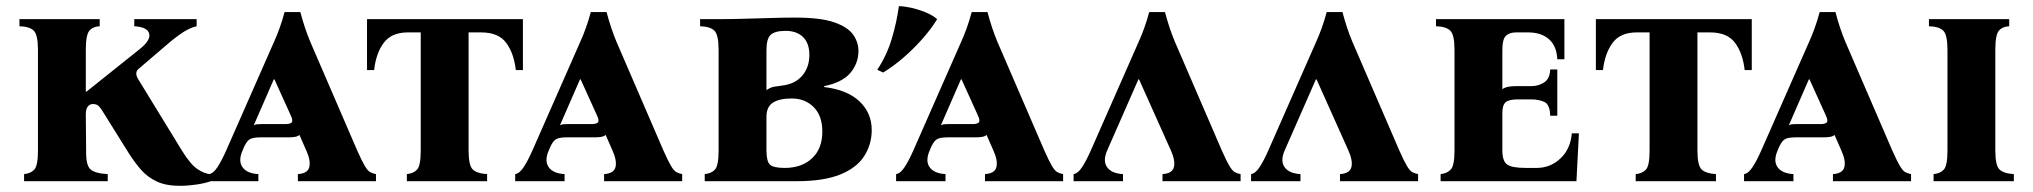

<svg xmlns="http://www.w3.org/2000/svg" viewBox="-20 -587 6587 622"><path d="M567 -103Q596 -55 620 -39Q644 -23 663 -23V0Q643 7 615.5 11Q588 15 562 15Q518 15 488 1Q458 -13 437 -37Q416 -61 397 -91L314 -224Q303 -242 296.5 -246Q290 -250 281 -250Q271 -250 264.5 -242Q258 -234 258 -216L259 -100Q258 -51 273.5 -38Q289 -25 329 -23V0H58V-23Q80 -25 91.5 -38Q103 -51 103 -100V-425Q103 -474 89.5 -487.5Q76 -501 43 -502V-525H303V-502Q281 -501 269.5 -487.5Q258 -474 258 -425V-290H260L429 -425Q464 -452 464 -472Q464 -499 415 -502V-525H617V-502Q595 -497 571.5 -481.5Q548 -466 518 -440L428 -363Q415 -351 428 -330Z M1137 -100Q1152 -66 1161.5 -50Q1171 -34 1179 -29.5Q1187 -25 1198 -23V0H945V-23Q977 -25 982 -46Q987 -67 972 -100L950 -150Q945 -145 935 -143.5Q925 -142 914 -142H823Q799 -142 788.5 -135.5Q778 -129 768 -105L766 -100Q751 -66 765.5 -45.5Q780 -25 817 -23V0H657V-23Q671 -25 684.5 -45.5Q698 -66 713 -100L868 -452Q878 -474 886.5 -498Q895 -522 902 -548H953Q967 -495 985 -452ZM905 -185Q920 -185 925 -190.5Q930 -196 922 -213L869 -330H867L802 -181Q807 -184 813 -184.5Q819 -185 827 -185Z M1169 -525H1674V-360H1651Q1645 -414 1620 -448Q1595 -482 1539 -482H1498V-100Q1498 -51 1511.5 -38Q1525 -25 1558 -23V0H1298V-23Q1320 -25 1331.5 -38Q1343 -51 1343 -100V-482H1301Q1248 -482 1223 -448Q1198 -414 1192 -360H1169Z M2129 -100Q2144 -66 2153.5 -50Q2163 -34 2171 -29.5Q2179 -25 2190 -23V0H1937V-23Q1969 -25 1974 -46Q1979 -67 1964 -100L1942 -150Q1937 -145 1927 -143.5Q1917 -142 1906 -142H1815Q1791 -142 1780.5 -135.5Q1770 -129 1760 -105L1758 -100Q1743 -66 1757.5 -45.5Q1772 -25 1809 -23V0H1649V-23Q1663 -25 1676.5 -45.5Q1690 -66 1705 -100L1860 -452Q1870 -474 1878.5 -498Q1887 -522 1894 -548H1945Q1959 -495 1977 -452ZM1897 -185Q1912 -185 1917 -190.5Q1922 -196 1914 -213L1861 -330H1859L1794 -181Q1799 -184 1805 -184.5Q1811 -185 1819 -185Z M2263 0V-23Q2285 -25 2296.5 -38Q2308 -51 2308 -100V-425Q2308 -474 2294.5 -487.5Q2281 -501 2248 -502V-525H2308Q2350 -525 2380 -526Q2410 -527 2435.5 -527.5Q2461 -528 2489.5 -529Q2518 -530 2557 -530Q2639 -530 2683 -514.5Q2727 -499 2744 -474.5Q2761 -450 2761 -422Q2761 -382 2735 -351Q2709 -320 2650 -308V-305Q2725 -296 2764.5 -258.5Q2804 -221 2804 -166Q2804 -119 2779.5 -81Q2755 -43 2701.5 -21.5Q2648 0 2561 0ZM2463 -295Q2476 -304 2487.5 -306Q2499 -308 2515 -310Q2556 -315 2579 -342Q2602 -369 2602 -409Q2602 -447 2581.5 -467Q2561 -487 2525 -487Q2490 -487 2476.5 -474Q2463 -461 2463 -425ZM2522 -43Q2577 -43 2610.5 -74Q2644 -105 2644 -161Q2644 -212 2616 -240Q2588 -268 2545 -268Q2505 -268 2484 -254.5Q2463 -241 2463 -209V-100Q2463 -65 2474 -54Q2485 -43 2522 -43Z M3363 -100Q3378 -66 3387.5 -50Q3397 -34 3405 -29.5Q3413 -25 3424 -23V0H3171V-23Q3203 -25 3208 -46Q3213 -67 3198 -100L3176 -150Q3171 -145 3161 -143.5Q3151 -142 3140 -142H3049Q3025 -142 3014.5 -135.5Q3004 -129 2994 -105L2992 -100Q2977 -66 2991.5 -45.5Q3006 -25 3043 -23V0H2883V-23Q2897 -25 2910.5 -45.5Q2924 -66 2939 -100L3094 -452Q3104 -474 3112.5 -498Q3121 -522 3128 -548H3179Q3193 -495 3211 -452ZM3131 -185Q3146 -185 3151 -190.5Q3156 -196 3148 -213L3095 -330H3093L3028 -181Q3033 -184 3039 -184.5Q3045 -185 3053 -185ZM2892 -567Q2908 -567 2931 -562Q2954 -557 2977.5 -547.5Q3001 -538 3016 -525Q2998 -495 2969 -462Q2940 -429 2907 -400.5Q2874 -372 2841 -352L2822 -361Q2853 -408 2869 -461.5Q2885 -515 2892 -567Z M3567 -100Q3552 -66 3566.5 -45.5Q3581 -25 3618 -23V0H3458V-23Q3472 -25 3485.5 -45.5Q3499 -66 3514 -100L3669 -452Q3679 -474 3687.5 -498Q3696 -522 3703 -548H3754Q3768 -495 3786 -452L3938 -100Q3953 -66 3962.5 -50Q3972 -34 3980 -29.5Q3988 -25 3999 -23V0H3746V-23Q3778 -25 3783 -46Q3788 -67 3773 -100L3670 -330H3668Z M4142 -100Q4127 -66 4141.5 -45.5Q4156 -25 4193 -23V0H4033V-23Q4047 -25 4060.5 -45.5Q4074 -66 4089 -100L4244 -452Q4254 -474 4262.5 -498Q4271 -522 4278 -548H4329Q4343 -495 4361 -452L4513 -100Q4528 -66 4537.5 -50Q4547 -34 4555 -29.5Q4563 -25 4574 -23V0H4321V-23Q4353 -25 4358 -46Q4363 -67 4348 -100L4245 -330H4243Z M4647 0V-23Q4668 -25 4680 -38Q4692 -51 4692 -100V-425Q4692 -474 4678.5 -487.5Q4665 -501 4632 -502V-525H5048V-395H5025Q5023 -438 4998 -460Q4973 -482 4931 -482H4891Q4870 -482 4858.5 -471Q4847 -460 4847 -425V-298Q4855 -304 4866.5 -306Q4878 -308 4894 -308H4941Q4964 -308 4982.5 -320Q5001 -332 5002 -362H5025V-212H5002Q5001 -249 4982.5 -257Q4964 -265 4941 -265H4896Q4869 -265 4858 -256Q4847 -247 4847 -221V-100Q4847 -65 4862.5 -54Q4878 -43 4923 -43H4958Q5003 -43 5035.5 -74Q5068 -105 5072 -155H5095L5087 0Z M5150 -525H5655V-360H5632Q5626 -414 5601 -448Q5576 -482 5520 -482H5479V-100Q5479 -51 5492.5 -38Q5506 -25 5539 -23V0H5279V-23Q5301 -25 5312.5 -38Q5324 -51 5324 -100V-482H5282Q5229 -482 5204 -448Q5179 -414 5173 -360H5150Z M6110 -100Q6125 -66 6134.5 -50Q6144 -34 6152 -29.5Q6160 -25 6171 -23V0H5918V-23Q5950 -25 5955 -46Q5960 -67 5945 -100L5923 -150Q5918 -145 5908 -143.5Q5898 -142 5887 -142H5796Q5772 -142 5761.5 -135.5Q5751 -129 5741 -105L5739 -100Q5724 -66 5738.5 -45.5Q5753 -25 5790 -23V0H5630V-23Q5644 -25 5657.5 -45.5Q5671 -66 5686 -100L5841 -452Q5851 -474 5859.5 -498Q5868 -522 5875 -548H5926Q5940 -495 5958 -452ZM5878 -185Q5893 -185 5898 -190.5Q5903 -196 5895 -213L5842 -330H5840L5775 -181Q5780 -184 5786 -184.5Q5792 -185 5800 -185Z M6444 -100Q6444 -51 6457.5 -38Q6471 -25 6504 -23V0H6244V-23Q6266 -25 6277.5 -38Q6289 -51 6289 -100V-425Q6289 -474 6275.5 -487.5Q6262 -501 6229 -502V-525H6489V-502Q6467 -501 6455.5 -487.5Q6444 -474 6444 -425Z"/></svg>

Font: Bona Nova SC
Style: Bold
Weight: 700
Designer: Mateusz Machalski
Foundry: Capitalics
Version: Version 4.001; ttfautohint (v1.8.4.7-5d5b)